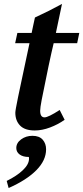

<svg xmlns="http://www.w3.org/2000/svg" viewBox="-20 -654 419 966"><path d="M378.9 -488.3 368.2 -436.5H250Q228.5 -347.7 189.5 -150.4Q182.1 -111.8 182.1 -96.7Q182.1 -63.5 204.1 -63.5Q222.7 -63.5 280.3 -100.6L305.2 -51.3Q272 -27.8 231.9 -12.7Q191.9 2.4 154.8 2.4Q105 2.4 81.1 -22.2Q57.1 -46.9 57.1 -86.9Q57.1 -92.8 60.3 -111.1Q63.5 -129.4 71 -166Q78.6 -202.6 85.7 -235.6Q92.8 -268.6 106 -331.1Q119.1 -393.6 128.4 -436.5H56.2L67.4 -488.3H139.2Q141.6 -501.5 147.5 -527.8Q153.3 -554.2 155.8 -565.9Q228 -599.1 292 -634.3L261.2 -488.3ZM23.4 292 13.7 256.3Q64.9 231 95.5 201.7Q126 172.4 126 144.5Q126 135.7 124.5 135.7Q95.7 135.7 78.9 123.3Q62 110.8 62 90.8Q62 64.9 86.4 47.1Q110.8 29.3 143.1 29.3Q177.7 29.3 194.8 48.8Q211.9 68.4 211.9 97.2Q211.9 152.8 162.8 202.4Q113.8 252 23.4 292Z"/></svg>

Font: Flanker
Style: Bold Italic
Weight: 700
Italic angle: -12°
Designer: Flanker
Version: Version 2.000